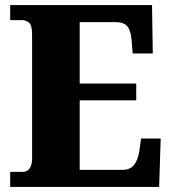

<svg xmlns="http://www.w3.org/2000/svg" viewBox="-20 -734 674 754"><path d="M20 0V-59H68Q87 -59 96.5 -73Q106 -87 106 -110V-599Q106 -636 93.5 -645.5Q81 -655 66 -655H20V-714H577L580 -524H501L497 -574Q494 -613 480.5 -630Q467 -647 434 -647H293V-406H515V-340H293V-67H461Q492 -67 507 -87Q522 -107 527 -140L534 -190H611L605 0Z"/></svg>

Font: Noto Serif SemiCondensed Black
Style: Regular
Weight: 900
Width: 4
Designer: Monotype Design Team
Foundry: Monotype Imaging Inc.
Version: Version 2.014; ttfautohint (v1.8.4.7-5d5b)